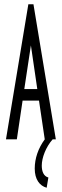

<svg xmlns="http://www.w3.org/2000/svg" viewBox="-20 -654 290 901"><path d="M207 179C185 173 176 151 176 123C176 87 195 36 227 0H242L137 -634H113L8 0H59L86 -182H163L190 0C159 42 143 90 143 137C143 188 166 218 199 227ZM125 -441 155 -236H94Z"/></svg>

Font: Inconsolata UltraCondensed Thin
Style: Regular
Weight: 100
Width: 1
Monospace: yes
Designer: Raph Levien, Cyreal, Brenton Simpson
Foundry: Raph Levien, Cyreal, Google
Version: Version 3.100